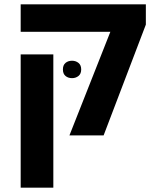

<svg xmlns="http://www.w3.org/2000/svg" viewBox="-20 -622 720 882"><path d="M299 0 487 -476H75V-602H650V-509L456 0ZM75 240V-372H225V240ZM269 -303Q269 -323 281 -333Q293 -343 311 -343Q328 -343 340.5 -333Q353 -323 353 -303Q353 -283 340.5 -273Q328 -263 311 -263Q293 -263 281 -273Q269 -283 269 -303Z"/></svg>

Font: Noto Sans
Style: Bold
Weight: 700
Designer: Monotype Design Team
Foundry: Monotype Imaging Inc.
Version: Version 2.000;GOOG;noto-source:20170915:90ef993387c0; ttfaut